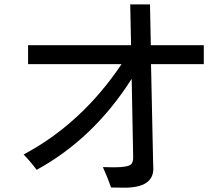

<svg xmlns="http://www.w3.org/2000/svg" viewBox="-20 -830 1040 892"><path d="M544.9 -532.2H110.4V-620.1H588.9L585 -809.6H676.8L680.7 -620.1H926.8V-532.2H681.6L691.4 -74.2L692.4 -46.9Q692.4 42 557.6 42Q536.1 42 496.1 41Q482.4 1 458 -53.7Q498 -52.7 508.8 -52.7Q576.2 -52.7 589.8 -67.4Q599.6 -78.1 598.6 -103.5L591.8 -463.9L589.8 -460.9Q414.1 -185.5 150.4 -41Q120.1 -81.1 89.8 -112.3Q359.4 -255.9 544.9 -532.2Z"/></svg>

Font: MotoyaLCedar
Style: W3 mono
Weight: 400
Version: Version 1.01